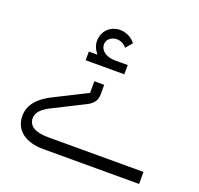

<svg xmlns="http://www.w3.org/2000/svg" viewBox="-117 -787 949 915"><g transform="rotate(20 357.5 -329.5)"><path d="M237 -467H433V-514H370C324 -514 293 -536 293 -569C293 -593 315 -612 343 -612C363 -612 381 -602 393 -587L421 -620C404 -644 372 -659 343 -659C293 -659 256 -622 256 -572C256 -551 265 -529 279 -514L278 -511H237ZM193 0H678V-61H193C129 -61 94 -82 94 -122C94 -150 116 -174 162 -196L313 -272C346 -288 360 -309 360 -339V-387H310V-328L151 -248C82 -215 44 -171 44 -116C44 -42 101 0 193 0Z"/></g></svg>

Font: IBM Plex Arabic Light
Style: Regular
Weight: 300
Designer: Mike Abbink, Paul van der Laan, Pieter van Rosmalen, Wael Morcos, Khajak Apelian
Foundry: Bold Monday
Version: Version 1.0